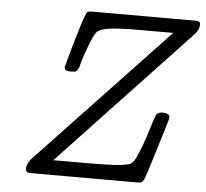

<svg xmlns="http://www.w3.org/2000/svg" viewBox="-50 -736 845 789"><g transform="rotate(5 372.5 -341.5)"><path d="M84 -15.1Q84 -27.3 89.6 -39.1Q95.2 -50.8 100.1 -56.2L106 -62L638.2 -625H501Q411.1 -625 375 -619.4Q338.9 -613.8 327.9 -604.5Q316.9 -595.2 304.2 -564Q291 -531.7 281.5 -503.9Q272 -476.1 269.5 -464.1Q267.1 -452.1 262.5 -443.1Q257.8 -434.1 252 -432.1Q246.1 -430.2 231.9 -430.2Q206.1 -430.2 206.1 -445.8Q206.1 -446.8 221.4 -502.4Q236.8 -558.1 254.9 -616.5Q272.9 -674.8 278.8 -679.2Q285.6 -683.1 294.9 -683.1H728Q745.1 -683.1 745.1 -668.9Q745.1 -645 716.8 -617.2L192.9 -61H336.9Q420.9 -61 460.4 -64.9Q500 -68.8 510.5 -74.5Q521 -80.1 528.8 -95.2Q541 -119.1 554 -154.5Q566.9 -189.9 578.9 -229.5Q590.8 -269 594.2 -275.9Q600.1 -294.9 622.1 -294.9Q652.8 -294.9 652.8 -277.8Q652.8 -272 647 -253.9Q628.9 -195.8 605 -116.2Q579.1 -31.2 572 -15.6Q564.9 0 550.8 0H105Q84 0 84 -15.1Z"/></g></svg>

Font: CMU Concrete
Style: Italic
Weight: 500
Italic angle: -14.04°
Version: Version 0.7.0